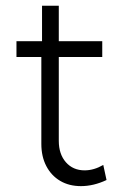

<svg xmlns="http://www.w3.org/2000/svg" viewBox="-20 -630 423 660"><path d="M346.2 -11.2Q301.8 9.8 258.3 9.8Q217.3 9.8 186.8 -8.3Q156.2 -26.4 139.2 -59.1Q122.1 -91.8 122.1 -135.3V-434.1H36.6V-488.3H124.5V-610.4H182.1V-488.3H331.5V-434.1H182.1V-146Q182.1 -100.1 206.5 -72.3Q231 -44.4 271 -44.4Q302.7 -44.4 335 -63Z"/></svg>

Font: Kumbh Sans Light
Style: Regular
Weight: 300
Version: Version 1.004